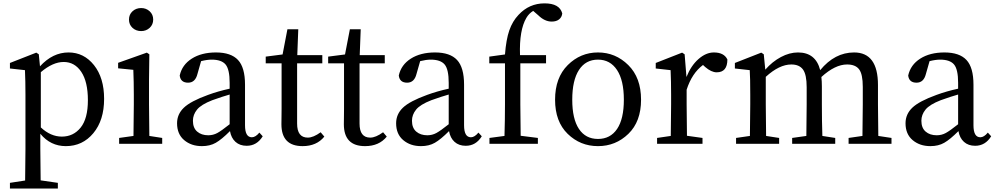

<svg xmlns="http://www.w3.org/2000/svg" viewBox="-20 -841 5824 1123"><path d="M218.8 -418.9V-95.7Q276.4 -42 341.8 -42Q409.2 -42 451.7 -94.7Q494.1 -147.5 494.1 -254.9Q494.1 -362.3 455.6 -420.4Q417 -478.5 352.5 -478.5Q289.1 -478.5 218.8 -418.9ZM207 -523.4 213.9 -453.1Q288.1 -534.2 380.9 -534.2Q470.7 -534.2 529.8 -460Q588.9 -385.7 588.9 -262.7Q588.9 -137.7 525.9 -62Q462.9 13.7 365.2 13.7Q275.4 13.7 215.8 -58.6V28.3Q215.8 90.8 217.8 213.9L318.4 228.5V261.7H38.1V228.5L127 214.8Q128.9 91.8 128.9 31.2V-287.1Q128.9 -365.2 126 -430.7L38.1 -440.4V-472.7L192.4 -533.2Z M805.7 -659.2Q775.4 -659.2 754.9 -678.2Q734.4 -697.3 734.4 -726.6Q734.4 -755.9 754.9 -774.9Q775.4 -793.9 805.7 -793.9Q835 -793.9 855.5 -774.9Q876 -755.9 876 -726.6Q876 -697.3 855.5 -678.2Q835 -659.2 805.7 -659.2ZM853.5 -45.9 928.7 -34.2V0H676.8V-34.2L760.7 -45.9Q762.7 -157.2 762.7 -230.5V-288.1Q762.7 -361.3 759.8 -432.6L670.9 -441.4V-473.6L838.9 -533.2L853.5 -523.4L851.6 -377V-230.5Q851.6 -157.2 853.5 -45.9Z M1323.2 -114.3V-288.1Q1284.2 -277.3 1221.7 -254.9Q1156.2 -229.5 1132.3 -199.7Q1108.4 -169.9 1108.4 -134.8Q1108.4 -92.8 1133.3 -71.3Q1158.2 -49.8 1198.2 -49.8Q1226.6 -49.8 1251 -63Q1275.4 -76.2 1323.2 -114.3ZM1497.1 -65.4 1516.6 -43.9Q1482.4 11.7 1422.9 11.7Q1382.8 11.7 1357.4 -11.2Q1332 -34.2 1325.2 -74.2Q1276.4 -25.4 1242.2 -5.9Q1208 13.7 1161.1 13.7Q1098.6 13.7 1057.1 -21.5Q1015.6 -56.6 1015.6 -120.1Q1015.6 -172.9 1055.2 -210.9Q1094.7 -249 1197.3 -286.1Q1255.9 -307.6 1323.2 -322.3V-356.4Q1323.2 -435.5 1299.3 -463.9Q1275.4 -492.2 1217.8 -492.2Q1191.4 -492.2 1156.2 -483.4L1134.8 -408.2Q1122.1 -357.4 1080.1 -357.4Q1036.1 -357.4 1031.2 -399.4Q1044.9 -461.9 1101.6 -498Q1158.2 -534.2 1243.2 -534.2Q1331.1 -534.2 1372.1 -490.2Q1413.1 -446.3 1413.1 -345.7V-108.4Q1413.1 -38.1 1453.1 -38.1Q1474.6 -38.1 1497.1 -65.4Z M1855.5 -67.4 1877 -42Q1832 13.7 1750 13.7Q1626 13.7 1626 -114.3Q1626 -126 1626.5 -154.3Q1627 -182.6 1627 -205.1V-470.7H1534.2V-509.8L1632.8 -522.5L1661.1 -669.9H1724.6L1718.8 -518.6H1865.2V-470.7H1717.8V-118.2Q1717.8 -36.1 1780.3 -36.1Q1812.5 -36.1 1855.5 -67.4Z M2220.7 -67.4 2242.2 -42Q2197.3 13.7 2115.2 13.7Q1991.2 13.7 1991.2 -114.3Q1991.2 -126 1991.7 -154.3Q1992.2 -182.6 1992.2 -205.1V-470.7H1899.4V-509.8L1998 -522.5L2026.4 -669.9H2089.8L2084 -518.6H2230.5V-470.7H2083V-118.2Q2083 -36.1 2145.5 -36.1Q2177.7 -36.1 2220.7 -67.4Z M2604.5 -114.3V-288.1Q2565.4 -277.3 2502.9 -254.9Q2437.5 -229.5 2413.6 -199.7Q2389.6 -169.9 2389.6 -134.8Q2389.6 -92.8 2414.6 -71.3Q2439.5 -49.8 2479.5 -49.8Q2507.8 -49.8 2532.2 -63Q2556.6 -76.2 2604.5 -114.3ZM2778.3 -65.4 2797.9 -43.9Q2763.7 11.7 2704.1 11.7Q2664.1 11.7 2638.7 -11.2Q2613.3 -34.2 2606.4 -74.2Q2557.6 -25.4 2523.4 -5.9Q2489.3 13.7 2442.4 13.7Q2379.9 13.7 2338.4 -21.5Q2296.9 -56.6 2296.9 -120.1Q2296.9 -172.9 2336.4 -210.9Q2376 -249 2478.5 -286.1Q2537.1 -307.6 2604.5 -322.3V-356.4Q2604.5 -435.5 2580.6 -463.9Q2556.6 -492.2 2499 -492.2Q2472.7 -492.2 2437.5 -483.4L2416 -408.2Q2403.3 -357.4 2361.3 -357.4Q2317.4 -357.4 2312.5 -399.4Q2326.2 -461.9 2382.8 -498Q2439.5 -534.2 2524.4 -534.2Q2612.3 -534.2 2653.3 -490.2Q2694.3 -446.3 2694.3 -345.7V-108.4Q2694.3 -38.1 2734.4 -38.1Q2755.9 -38.1 2778.3 -65.4Z M2841.8 -509.8 2933.6 -522.5Q2940.4 -610.4 2959 -663.6Q2977.5 -716.8 3012.7 -753.9Q3075.2 -821.3 3165 -821.3Q3252.9 -821.3 3268.6 -762.7Q3266.6 -741.2 3250.5 -728Q3234.4 -714.8 3207 -714.8Q3166 -714.8 3128.9 -751L3098.6 -777.3Q3073.2 -761.7 3058.6 -736.3Q3016.6 -665 3021.5 -518.6H3173.8V-470.7H3023.4V-230.5Q3023.4 -168 3025.4 -46.9L3126 -34.2V0H2842.8V-34.2L2930.7 -45.9Q2933.6 -138.7 2933.6 -230.5V-470.7H2841.8Z M3226.6 -257.8Q3226.6 -386.7 3300.8 -460.4Q3375 -534.2 3477.5 -534.2Q3580.1 -534.2 3654.8 -460.4Q3729.5 -386.7 3729.5 -257.8Q3729.5 -129.9 3655.3 -58.1Q3581.1 13.7 3477.5 13.7Q3374 13.7 3300.3 -58.1Q3226.6 -129.9 3226.6 -257.8ZM3628.9 -257.8Q3628.9 -371.1 3588.9 -431.6Q3548.8 -492.2 3477.5 -492.2Q3405.3 -492.2 3366.2 -431.6Q3327.1 -371.1 3327.1 -257.8Q3327.1 -145.5 3366.2 -86.9Q3405.3 -28.3 3477.5 -28.3Q3549.8 -28.3 3589.4 -86.9Q3628.9 -145.5 3628.9 -257.8Z M3984.4 -523.4 3995.1 -390.6Q4021.5 -457 4065.4 -495.6Q4109.4 -534.2 4155.3 -534.2Q4214.8 -534.2 4234.4 -493.2Q4234.4 -418 4171.9 -418Q4140.6 -418 4104.5 -449.2L4091.8 -460.9Q4027.3 -413.1 3996.1 -316.4V-230.5Q3996.1 -158.2 3998 -46.9L4088.9 -34.2V0H3823.2V-34.2L3903.3 -45.9Q3905.3 -155.3 3905.3 -230.5V-287.1Q3905.3 -365.2 3902.3 -430.7L3815.4 -440.4V-472.7L3969.7 -533.2Z M5117.2 -45.9 5194.3 -34.2V0H4943.4V-34.2L5024.4 -45.9Q5026.4 -155.3 5026.4 -230.5V-333Q5026.4 -407.2 5004.9 -435.5Q4983.4 -463.9 4934.6 -463.9Q4864.3 -463.9 4784.2 -390.6Q4787.1 -365.2 4787.1 -335V-230.5Q4787.1 -127.9 4790 -45.9L4865.2 -34.2V0H4613.3V-34.2L4696.3 -45.9Q4698.2 -155.3 4698.2 -230.5V-331.1Q4698.2 -404.3 4676.8 -434.1Q4655.3 -463.9 4608.4 -463.9Q4538.1 -463.9 4459 -391.6V-230.5Q4459 -157.2 4460.9 -45.9L4537.1 -34.2V0H4285.2V-34.2L4366.2 -45.9Q4368.2 -157.2 4368.2 -230.5V-287.1Q4368.2 -386.7 4365.2 -430.7L4278.3 -440.4V-472.7L4432.6 -533.2L4447.3 -523.4L4456.1 -433.6Q4497.1 -480.5 4547.4 -507.3Q4597.7 -534.2 4647.5 -534.2Q4751 -534.2 4777.3 -430.7Q4862.3 -534.2 4975.6 -534.2Q5115.2 -534.2 5115.2 -343.8V-230.5Q5115.2 -155.3 5117.2 -45.9Z M5584 -114.3V-288.1Q5544.9 -277.3 5482.4 -254.9Q5417 -229.5 5393.1 -199.7Q5369.1 -169.9 5369.1 -134.8Q5369.1 -92.8 5394 -71.3Q5418.9 -49.8 5459 -49.8Q5487.3 -49.8 5511.7 -63Q5536.1 -76.2 5584 -114.3ZM5757.8 -65.4 5777.3 -43.9Q5743.2 11.7 5683.6 11.7Q5643.6 11.7 5618.2 -11.2Q5592.8 -34.2 5585.9 -74.2Q5537.1 -25.4 5502.9 -5.9Q5468.8 13.7 5421.9 13.7Q5359.4 13.7 5317.9 -21.5Q5276.4 -56.6 5276.4 -120.1Q5276.4 -172.9 5315.9 -210.9Q5355.5 -249 5458 -286.1Q5516.6 -307.6 5584 -322.3V-356.4Q5584 -435.5 5560.1 -463.9Q5536.1 -492.2 5478.5 -492.2Q5452.1 -492.2 5417 -483.4L5395.5 -408.2Q5382.8 -357.4 5340.8 -357.4Q5296.9 -357.4 5292 -399.4Q5305.7 -461.9 5362.3 -498Q5418.9 -534.2 5503.9 -534.2Q5591.8 -534.2 5632.8 -490.2Q5673.8 -446.3 5673.8 -345.7V-108.4Q5673.8 -38.1 5713.9 -38.1Q5735.4 -38.1 5757.8 -65.4Z"/></svg>

Font: GenYoMin TW TTF Medium
Style: Regular
Weight: 500
Version: Version 1.300